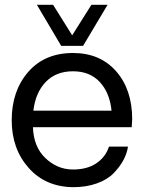

<svg xmlns="http://www.w3.org/2000/svg" viewBox="-20 -775 604 800"><path d="M234.9 -584 133.8 -754.9H201.2L280.8 -627.9L360.8 -754.9H428.2L326.2 -584ZM530.8 -277.8Q530.8 -269 528.8 -245.1H117.2Q120.1 -163.1 168.9 -116.5Q217.8 -69.8 280.8 -68.8Q340.8 -67.9 380.4 -94Q419.9 -120.1 434.1 -164.1H513.2Q509.3 -136.2 494.6 -108.6Q480 -81.1 454.1 -54Q428.2 -26.9 384 -11Q339.8 4.9 285.2 4.9Q169.9 3.9 99.4 -75.4Q28.8 -154.8 28.8 -273.9Q28.8 -396 97.4 -475.1Q166 -554.2 284.2 -554.2Q397 -554.2 463.9 -478Q530.8 -401.9 530.8 -277.8ZM284.2 -478Q213.4 -478 170.7 -433.6Q127.9 -389.2 119.1 -314H444.8Q437 -389.2 395.5 -433.6Q354 -478 284.2 -478Z"/></svg>

Font: Oakes Grotesk
Style: Regular
Weight: 400
Designer: Samuel Oakes
Foundry: Samuel Oakes
Version: Version 1.0 | wf-rip DC20170320